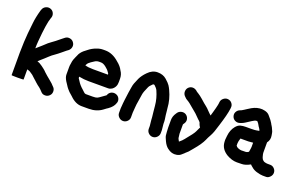

<svg xmlns="http://www.w3.org/2000/svg" viewBox="-97 -1175 2849 1789"><g transform="rotate(20 1328.0 -280.5)"><path d="M24 -235V-13C24 -11 44 -10 84 -10C124 -10 143 -11 143 -13V-114C144 -113 148 -111 156 -109C164 -107 171 -104 176 -100C181 -96 186 -93 191 -90C196 -87 200 -84 204 -81C208 -78 213 -73 219 -67C225 -61 232 -54 240 -48C248 -42 254 -35 262 -28C270 -21 277 -15 284 -9C291 -3 298 2 304 6C310 10 315 15 320 20C325 25 332 33 342 43C352 53 364 58 381 58C398 58 412 52 424 40C436 28 441 15 441 -2C441 -19 435 -33 423 -44L415 -52C410 -57 405 -62 401 -67C394 -74 387 -80 380 -85C373 -90 367 -96 361 -101C355 -106 347 -112 338 -120C329 -128 319 -136 310 -145L296 -159C290 -165 278 -174 258 -189C238 -204 220 -213 206 -217C213 -222 219 -228 226 -235C251 -257 272 -275 288 -291C304 -307 322 -320 338 -331C354 -342 370 -355 386 -368C402 -381 415 -392 426 -401L445 -415C458 -426 465 -440 467 -456C469 -472 464 -486 454 -499C444 -512 431 -519 414 -521C397 -523 383 -519 370 -508L352 -494C314 -462 285 -440 266 -427C247 -414 231 -400 217 -386C203 -372 189 -361 178 -351C167 -341 156 -332 146 -323C146 -347 147 -370 149 -393C159 -515 171 -595 185 -633L189 -644C194 -659 193 -674 186 -689C179 -704 167 -714 152 -719C137 -724 122 -723 107 -716C92 -709 81 -697 76 -682L72 -672C57 -620 48 -574 44 -535C40 -496 36 -461 33 -430C30 -399 28 -370 27 -342Z M638 -334C646 -350 654 -361 664 -367C668 -370 672 -373 676 -377C679 -379 688 -384 702 -394C716 -404 731 -409 747 -409H766C782 -409 798 -402 816 -388C834 -374 847 -361 855 -348C858 -344 861 -340 863 -337C865 -334 866 -330 866 -326V-324H718C685 -324 658 -327 638 -334ZM718 -205H910C924 -205 936 -209 947 -216C973 -234 986 -261 985 -295V-326C985 -355 977 -380 962 -401C950 -425 931 -448 904 -469C861 -508 815 -528 766 -528H747C724 -528 704 -524 686 -517C656 -507 629 -492 605 -472C601 -468 596 -464 591 -461C571 -447 555 -430 543 -410C540 -404 534 -391 525 -370C516 -349 510 -334 509 -324C508 -314 507 -305 505 -297C503 -289 502 -279 502 -267V-194C502 -175 509 -155 523 -132C527 -127 533 -118 541 -105C549 -92 557 -80 565 -71C573 -62 580 -55 585 -49C600 -36 611 -26 618 -20C655 17 694 36 735 36H806C858 36 902 22 938 -5C958 -20 970 -29 976 -32C1006 -53 1025 -76 1033 -101C1040 -116 1040 -131 1034 -146C1028 -161 1017 -172 1002 -178C987 -184 970 -185 954 -178C938 -171 927 -159 921 -141C921 -139 917 -137 910 -132C903 -127 892 -120 879 -110C866 -100 855 -93 846 -89C837 -85 822 -83 800 -83H735C728 -83 721 -86 714 -93C707 -100 701 -106 695 -111C669 -133 650 -155 637 -177C632 -186 626 -194 621 -201V-215C654 -208 687 -205 718 -205Z M1383 -141C1388 -102 1390 -77 1390 -65L1396 -8V19C1396 35 1401 49 1413 61C1425 73 1439 79 1455 79C1471 79 1485 73 1497 61C1509 49 1515 35 1515 19V-10L1509 -70C1509 -88 1509 -102 1507 -113C1505 -124 1503 -138 1501 -155C1499 -172 1498 -185 1497 -194C1496 -203 1495 -212 1494 -220C1491 -276 1476 -332 1450 -387C1444 -400 1437 -413 1429 -425C1421 -437 1406 -453 1383 -473C1360 -493 1331 -503 1295 -503C1259 -503 1228 -488 1200 -459C1175 -434 1157 -409 1145 -384L1122 -329C1118 -319 1114 -304 1111 -283C1108 -262 1105 -245 1103 -233L1093 -157C1091 -144 1090 -132 1089 -121C1088 -110 1088 -101 1087 -94C1086 -87 1085 -79 1085 -71V-25C1085 -9 1091 4 1103 16C1115 28 1129 34 1145 34C1161 34 1175 28 1187 16C1199 4 1204 -9 1204 -25V-71C1204 -73 1204 -77 1205 -83C1206 -89 1207 -102 1208 -122C1209 -142 1212 -166 1217 -193C1222 -220 1225 -241 1227 -258C1229 -275 1239 -302 1256 -339C1261 -351 1270 -362 1283 -374L1291 -382C1293 -384 1295 -384 1299 -384C1303 -384 1306 -383 1308 -381C1324 -367 1334 -354 1340 -341C1360 -296 1373 -250 1377 -202C1378 -187 1380 -167 1383 -141Z M1609 -463C1598 -452 1593 -437 1593 -420C1593 -403 1601 -387 1617 -373C1625 -364 1633 -358 1641 -354C1649 -350 1659 -343 1671 -334C1683 -325 1693 -316 1702 -308C1711 -300 1723 -290 1737 -279C1751 -268 1764 -256 1774 -245C1784 -234 1793 -226 1800 -219C1803 -218 1810 -211 1820 -199C1820 -198 1822 -193 1826 -182C1830 -171 1835 -162 1841 -155C1834 -142 1827 -127 1820 -110C1813 -93 1787 -58 1742 -4C1738 0 1734 4 1732 7C1730 10 1726 15 1718 21C1710 27 1705 32 1701 36C1700 35 1699 32 1696 27C1693 22 1690 17 1688 12C1686 7 1685 -1 1684 -12C1683 -23 1682 -30 1681 -35V-126C1681 -128 1682 -130 1683 -131L1690 -141C1699 -154 1703 -169 1700 -185C1697 -201 1688 -215 1675 -224C1662 -233 1647 -236 1631 -233C1615 -230 1601 -222 1592 -209L1586 -200C1570 -177 1562 -153 1562 -128V-55C1562 -36 1563 -22 1564 -11L1567 22C1568 33 1575 51 1587 76C1599 101 1613 120 1630 133C1660 157 1690 165 1722 159C1739 156 1753 150 1763 141C1773 132 1781 126 1786 121C1791 116 1797 109 1806 102C1815 95 1822 87 1828 79C1834 71 1842 62 1850 53C1891 5 1918 -35 1931 -65C1937 -80 1947 -100 1960 -123C1973 -146 1987 -184 2002 -237C2027 -316 2042 -375 2047 -416L2048 -427C2050 -443 2046 -457 2036 -470C2026 -483 2012 -490 1996 -492C1980 -494 1966 -489 1953 -479C1940 -469 1932 -456 1930 -440L1929 -429C1928 -424 1928 -417 1926 -410C1924 -403 1922 -392 1918 -376C1914 -360 1910 -346 1906 -332C1902 -318 1898 -306 1895 -294H1894C1887 -301 1882 -306 1877 -310C1872 -314 1865 -321 1856 -331C1847 -341 1837 -351 1824 -361C1811 -371 1803 -377 1799 -381C1795 -385 1784 -395 1765 -411C1746 -427 1731 -439 1719 -446C1707 -453 1701 -457 1700 -458C1685 -473 1668 -481 1651 -481C1634 -481 1620 -474 1609 -463Z M2319 -87 2274 -86C2269 -86 2265 -87 2261 -88C2240 -93 2227 -101 2222 -110C2221 -112 2220 -112 2219 -113V-137C2219 -149 2223 -165 2230 -187H2308C2312 -187 2327 -188 2354 -191V-149C2354 -141 2352 -130 2350 -118C2349 -113 2349 -108 2348 -104C2347 -100 2346 -97 2345 -97C2335 -90 2326 -87 2319 -87ZM2322 32C2346 32 2374 23 2405 6C2411 13 2418 19 2427 26C2442 40 2460 49 2479 55C2506 63 2527 67 2543 67H2578C2591 67 2602 61 2614 49C2626 37 2632 23 2632 7C2632 -9 2626 -23 2614 -35C2602 -47 2589 -52 2573 -52H2548C2542 -52 2538 -52 2536 -53C2534 -54 2528 -55 2521 -56C2514 -57 2507 -61 2502 -66C2493 -73 2487 -83 2484 -94C2481 -105 2479 -114 2477 -121C2475 -128 2475 -139 2475 -153V-238C2492 -260 2498 -285 2493 -312C2492 -319 2490 -326 2489 -335C2488 -344 2485 -352 2480 -362C2475 -372 2472 -380 2469 -386C2466 -392 2463 -398 2459 -403C2455 -408 2453 -413 2450 -419C2447 -425 2441 -434 2432 -446C2423 -458 2412 -471 2400 -484C2388 -497 2372 -505 2352 -509C2321 -517 2287 -513 2252 -499C2239 -494 2220 -483 2194 -466L2171 -451C2161 -444 2154 -440 2151 -439L2137 -433C2122 -428 2110 -418 2102 -403C2094 -388 2094 -373 2099 -358C2104 -343 2114 -331 2129 -324C2144 -317 2158 -316 2174 -321C2190 -326 2202 -331 2209 -335C2216 -339 2230 -347 2249 -360C2268 -373 2282 -381 2288 -384C2294 -387 2299 -390 2301 -391C2309 -393 2316 -394 2321 -394C2332 -383 2340 -372 2344 -363C2348 -354 2354 -346 2358 -341C2362 -336 2365 -331 2367 -326C2369 -321 2370 -317 2371 -314C2366 -313 2362 -313 2358 -312C2354 -311 2348 -310 2342 -309C2336 -308 2330 -308 2324 -307C2318 -306 2307 -306 2292 -306H2240C2220 -306 2204 -304 2188 -300C2172 -296 2157 -285 2143 -268C2121 -241 2108 -208 2104 -168C2103 -162 2103 -155 2102 -148C2101 -141 2100 -133 2100 -126C2100 -119 2100 -112 2101 -105C2104 -59 2128 -23 2173 4C2207 23 2240 33 2274 33Z"/></g></svg>

Font: AppleStorm
Style: Xbd
Weight: 800
Foundry: Cannot Into Space Fonts
Version: Version 1.01